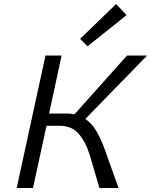

<svg xmlns="http://www.w3.org/2000/svg" viewBox="-20 -934 751 954"><path d="M501 -190 569 0H474L426 -164Q403 -235 368.5 -272Q334 -309 276 -309H211L144 0H63L206 -658H286L224 -370H309Q334 -370 350 -366L611 -658H711L404 -343Q436 -321 459 -282.5Q482 -244 501 -190ZM378 -741 557 -914 609 -859 415 -704Z"/></svg>

Font: Ysabeau Medium
Style: Italic
Weight: 500
Italic angle: -12°
Designer: Christian Thalmann (Catharsis Fonts)
Version: Version 0.003